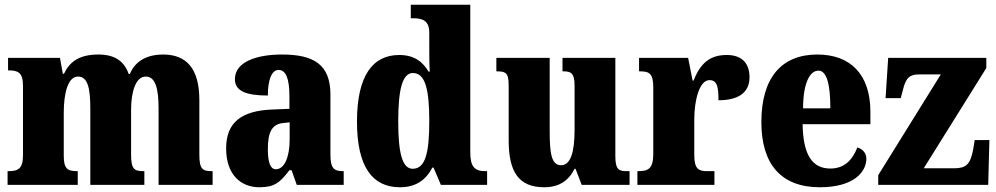

<svg xmlns="http://www.w3.org/2000/svg" viewBox="-20 -780 4203 810"><path d="M12 0H308V-58H305C266 -58 249 -67 249 -122V-305C249 -385 266 -457 309 -457C350 -457 361 -408 361 -323V0H589V-58H585C546 -58 533 -67 533 -128V-316C533 -392 552 -457 595 -457C635 -457 649 -408 649 -323V0H877V-58H873C834 -58 821 -67 821 -128V-358C821 -493 765 -550 668 -550C591 -550 547 -515 528 -468H523C503 -524 462 -550 395 -550C309 -550 272 -515 250 -469H245L233 -536H14V-483H17C56 -483 77 -474 77 -418V-125C77 -67 55 -58 16 -58H12Z M1074 10C1137 10 1161 -9 1201 -62H1210L1232 0H1430V-58H1426C1386 -58 1374 -74 1374 -128V-381C1374 -506 1306 -550 1170 -550C1062 -550 971 -519 971 -446C971 -397 1016 -377 1110 -377C1110 -447 1128 -485 1155 -485C1186 -485 1201 -449 1201 -374V-321L1129 -318C999 -313 934 -264 934 -154C934 -42 997 10 1074 10ZM1144 -66C1120 -66 1110 -96 1110 -151C1110 -221 1126 -256 1175 -261L1202 -264V-191C1202 -116 1179 -66 1144 -66Z M1667 10C1735 10 1777 -21 1804 -73H1809L1840 0H2035V-58H2027C1984 -58 1964 -75 1964 -137V-760H1713V-703H1721C1759 -703 1791 -696 1791 -642V-590C1791 -551 1791 -508 1793 -478H1788C1764 -518 1729 -548 1664 -548C1552 -548 1486 -460 1486 -267C1486 -75 1552 10 1667 10ZM1721 -68C1677 -68 1660 -135 1660 -268C1660 -400 1677 -472 1722 -472C1775 -472 1791 -400 1791 -269C1791 -136 1775 -68 1721 -68Z M2276 10C2339 10 2379 -18 2404 -68H2408L2434 0H2636V-58H2625C2595 -58 2576 -61 2576 -119V-536H2353V-479H2356C2387 -479 2404 -474 2404 -418V-232C2404 -140 2388 -83 2347 -83C2307 -83 2299 -131 2299 -226V-536H2074V-479H2078C2123 -479 2126 -464 2126 -407V-188C2126 -55 2168 10 2276 10Z M2669 0H2994V-58H2962C2929 -58 2909 -66 2909 -125V-277C2909 -358 2931 -442 2973 -442C3006 -442 3011 -412 3011 -357C3089 -357 3142 -385 3142 -454C3142 -508 3115 -548 3046 -548C2977 -548 2936 -516 2906 -440H2902L2883 -536H2676V-479H2680C2719 -479 2736 -470 2736 -411V-130C2736 -67 2713 -58 2673 -58H2669Z M3439 10C3581 10 3635 -54 3635 -111C3635 -135 3618 -152 3597 -158C3577 -107 3544 -69 3483 -69C3407 -69 3368 -126 3366 -256H3652V-308C3652 -467 3567 -550 3428 -550C3278 -550 3192 -453 3192 -265C3192 -91 3272 10 3439 10ZM3483 -323H3368C3368 -426 3395 -482 3433 -482C3468 -482 3483 -423 3483 -323Z M3685 0H4149L4154 -189H4092L4086 -152C4074 -85 4055 -70 4004 -70H3877L4141 -493V-536H3727L3716 -366H3780L3789 -400C3802 -455 3820 -466 3858 -466H3949L3685 -41Z"/></svg>

Font: Noto Serif Myanmar Condensed Black
Style: Regular
Weight: 900
Width: 3
Designer: Ben Mitchell and the Monotype Design Team
Foundry: Monotype Imaging Inc.
Version: Version 2.106